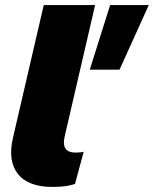

<svg xmlns="http://www.w3.org/2000/svg" viewBox="-20 -726 605 755"><path d="M565 -706 450 -452H333L413 -706ZM187 9Q90 9 50 -42.5Q10 -94 31 -184L152 -706H354L234 -188Q220 -126 277 -126Q298 -126 309 -129L275 -3Q244 9 187 9Z"/></svg>

Font: Work Sans ExtraBold
Style: Italic
Weight: 800
Italic angle: -13°
Designer: Wei Huang
Foundry: Wei Huang
Version: Version 2.012; ttfautohint (v1.8.3)